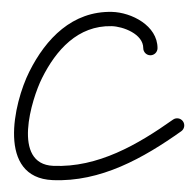

<svg xmlns="http://www.w3.org/2000/svg" viewBox="-20 -288 330 323"><path d="M245 -207C245 -207 245 -207 245 -207C245 -245 201 -267.2 168.3 -268C101.8 -269.5 57.2 -223.2 29.3 -167.4C2.6 -114 -25.3 10.9 68.5 15C149.3 18.5 221.2 -22 284.9 -67.2C290.3 -71 291.6 -78.5 287.8 -83.9C284 -89.3 276.5 -90.6 271.1 -86.8C211.9 -44.9 144.7 -5.7 69.5 -9C-0.4 -12 32.9 -120.9 50.7 -156.6C74.3 -203.9 111 -245.3 167.7 -244C186.6 -243.6 221 -231 221 -207C221 -200.4 226.4 -195 233 -195C239.6 -195 245 -200.4 245 -207Z"/></svg>

Font: FRB American Cursive Guidelines Light
Style: Italic
Weight: 300
Italic angle: -25°
Version: Version 2.0;Modular Font Editor K font №1